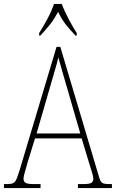

<svg xmlns="http://www.w3.org/2000/svg" viewBox="-23 -951 586 971"><path d="M-3 0V-20H15Q33 -20 43.5 -25Q54 -30 60.5 -45.5Q67 -61 77 -93L263 -714H282L477 -59Q484 -33 493.5 -26.5Q503 -20 531 -20H543V0H371V-20H396Q430 -20 439.5 -26.5Q449 -33 449 -48Q449 -58 441.5 -81.5Q434 -105 429 -122L390 -251H154L118 -134Q115 -122 109.5 -104.5Q104 -87 100 -71Q96 -55 96 -47Q96 -33 106 -26.5Q116 -20 150 -20H182V0ZM162 -276H383L319 -497Q304 -549 291.5 -591.5Q279 -634 272 -661Q267 -636 254 -593.5Q241 -551 230 -511ZM175 -784Q194 -813 216.5 -855Q239 -897 250 -931H289Q302 -897 324 -855Q346 -813 365 -784V-771H359Q328 -803 308.5 -828.5Q289 -854 271 -891Q251 -854 231 -828.5Q211 -803 181 -771H175Z"/></svg>

Font: Noto Serif Ethiopic Condensed Thin
Style: Regular
Weight: 100
Width: 3
Designer: Monotype Design Team
Foundry: Monotype Imaging Inc.
Version: Version 2.102; ttfautohint (v1.8.4.7-5d5b)